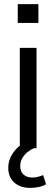

<svg xmlns="http://www.w3.org/2000/svg" viewBox="-20 -718 272 930"><path d="M76 0V-486H157V0ZM66 -607V-698H166V-607ZM125 192Q78 192 49 166Q20 140 20 95Q20 55 45.5 19.5Q71 -16 115 -36L144 0Q129 6 113.5 18.5Q98 31 88 48Q78 65 78 86Q78 114 94.5 128Q111 142 136 142Q149 142 162 139Q175 136 189 130L203 175Q189 183 169.5 187.5Q150 192 125 192Z"/></svg>

Font: NunitoSans1
Style: Book
Weight: 400
Designer: Vernon Adams
Foundry: Vernon Adams
Version: Version 3.101;gftools[0.9.27]